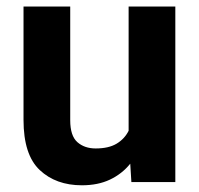

<svg xmlns="http://www.w3.org/2000/svg" viewBox="-20 -548 600 578"><path d="M375.5 0 372.1 -55.2Q347.2 -24.4 311 -7.3Q274.9 9.8 226.6 9.8Q148.4 9.8 99.6 -36.1Q50.8 -82 50.8 -187V-528.3H191.4V-186Q191.4 -139.2 212.9 -120.1Q234.4 -101.1 268.1 -101.1Q307.1 -101.1 331.1 -115.5Q355 -129.9 367.2 -154.3V-528.3H507.8V0Z"/></svg>

Font: Vazirmatn UI
Style: Bold
Weight: 700
Designer: Saber Rastikerdar
Foundry: Saber Rastikerdar
Version: Version 33.003